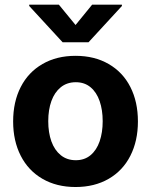

<svg xmlns="http://www.w3.org/2000/svg" viewBox="-20 -770 630 801"><path d="M34.8 -263.2Q34.8 -345.3 66.5 -407Q98.1 -468.8 157.2 -502.9Q216.2 -537.1 295.2 -537.1Q374.3 -537.1 433.4 -502.9Q492.5 -468.8 523.9 -407Q555.4 -345.3 555.4 -263.2Q555.4 -182.2 523.9 -120.2Q492.5 -58.2 433.4 -24Q374.3 10.2 295.2 10.2Q216.2 10.2 157.2 -24Q98.1 -58.2 66.5 -120.2Q34.8 -182.2 34.8 -263.2ZM408.4 -264.4Q408.4 -311.3 395.7 -348.1Q383 -385 357.8 -406Q332.6 -427 296.3 -427Q259.5 -427 233.5 -406Q207.6 -385 194.4 -348.4Q181.3 -311.9 181.3 -264.4Q181.3 -216.9 194.4 -180.2Q207.6 -143.6 233.5 -122.6Q259.5 -101.6 296.3 -101.6Q332.6 -101.6 357.8 -122.6Q383 -143.6 395.7 -180.5Q408.4 -217.4 408.4 -264.4ZM295.2 -665.7 364.3 -750.4H488.6V-745L349.4 -593.8H241.1L101.9 -745V-750.4H225.7Z"/></svg>

Font: Pretendard JP Variable
Style: Regular
Weight: 400
Designer: Base glyphs from Inter by Rasmus Andersson; Hangul glyphs from Noto Sans CJK(Source Han Sans) by Jang Soo-young and Kang
Foundry: Kil Hyung-jin
Version: Version 1.307;Glyphs 3.2 (3192)